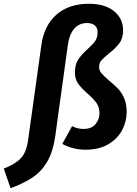

<svg xmlns="http://www.w3.org/2000/svg" viewBox="-113 -777 726 1017"><path d="M-93 116Q-33 93 -3 61.5Q27 30 36 -36L106 -537Q120 -641 185.5 -699Q251 -757 358 -757Q444 -757 491.5 -717.5Q539 -678 539 -617Q539 -574 519 -547.5Q499 -521 463 -493Q436 -471 424 -457Q412 -443 412 -423Q412 -404 424 -389.5Q436 -375 464 -351Q493 -327 512 -307.5Q531 -288 544.5 -257Q558 -226 558 -184Q558 -135 534.5 -89Q511 -43 461.5 -13.5Q412 16 340 16Q305 16 273 7.5Q241 -1 217 -15L269 -109Q296 -94 329 -94Q373 -94 393.5 -120Q414 -146 414 -176Q414 -209 398.5 -231Q383 -253 350 -282Q317 -311 300.5 -334.5Q284 -358 284 -393Q284 -435 300.5 -460.5Q317 -486 350 -516Q378 -541 391 -559.5Q404 -578 404 -607Q404 -630 389 -642.5Q374 -655 348 -655Q306 -655 280 -625Q254 -595 246 -536L179 -51Q167 29 136.5 80.5Q106 132 59.5 163Q13 194 -57 220Z"/></svg>

Font: Fira Sans SemiBold
Style: Italic
Weight: 600
Italic angle: -8°
Designer: bBox Type GmbH & Carrois Corporate GbR & Edenspiekermann AG
Foundry: bBox Type GmbH & Carrois Corporate GbR & Edenspiekermann AG
Version: Version 4.301